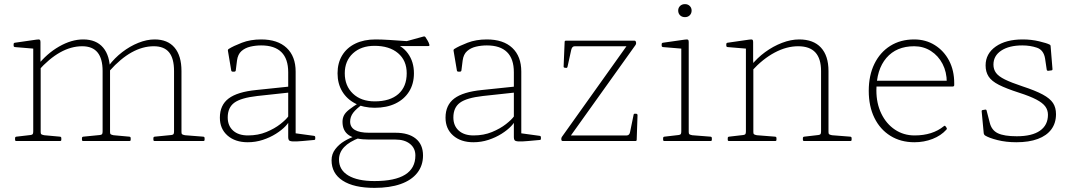

<svg xmlns="http://www.w3.org/2000/svg" viewBox="-20 -683 5206 930"><path d="M729 0Q723 0 723 -6V-14Q723 -20 729 -21L810 -29Q818 -30 820.5 -33.5Q823 -37 823 -47V-339Q823 -400 799 -429.5Q775 -459 725 -459Q617 -459 511 -340L507 -365Q535 -402 572 -430.5Q609 -459 650 -475.5Q691 -492 729 -492Q792 -492 825.5 -452.5Q859 -413 859 -339V-43Q859 -35 862.5 -32.5Q866 -30 876 -28L965 -21Q971 -20 971 -14V-6Q971 0 965 0ZM59 0Q53 0 53 -6V-14Q53 -20 59 -21L128 -29Q136 -30 138.5 -33.5Q141 -37 141 -47V-327H177V-43Q177 -35 180.5 -32.5Q184 -30 194 -28L271 -21Q277 -20 277 -14V-6Q277 0 271 0ZM383 0Q377 0 377 -6V-14Q377 -20 383 -21L464 -29Q472 -30 474.5 -33.5Q477 -37 477 -47V-339Q477 -399 452.5 -429Q428 -459 378 -459Q271 -459 165 -340L161 -365Q206 -423 266 -457.5Q326 -492 383 -492Q446 -492 479.5 -452.5Q513 -413 513 -339V-43Q513 -35 516.5 -32.5Q520 -30 530 -28L607 -21Q613 -20 613 -14V-6Q613 0 607 0ZM141 -327V-471L160 -446L52 -455Q46 -456 46 -462V-469Q46 -475 52 -476L156 -491Q169 -493 172.5 -490.5Q176 -488 176 -480V-392L177 -374V-327Z M1180 6Q1119 6 1082 -26.5Q1045 -59 1045 -113Q1045 -174 1087.5 -206Q1130 -238 1221 -247L1384 -264L1383 -235L1226 -218Q1147 -209 1115 -185.5Q1083 -162 1083 -114Q1083 -74 1109 -50.5Q1135 -27 1181 -27Q1230 -27 1270 -43.5Q1310 -60 1338 -82Q1366 -104 1377 -120L1385 -106Q1381 -91 1363 -72Q1345 -53 1316.5 -35Q1288 -17 1253 -5.5Q1218 6 1180 6ZM1376 -333Q1376 -398 1343 -430.5Q1310 -463 1245 -463Q1218 -463 1192.5 -457Q1167 -451 1149.5 -435.5Q1132 -420 1128 -390L1122 -342Q1121 -336 1115 -336H1107Q1101 -336 1100 -342Q1096 -366 1092 -389.5Q1088 -413 1084 -437Q1083 -443 1088 -446Q1110 -460 1151.5 -476Q1193 -492 1245 -492Q1325 -492 1368.5 -451Q1412 -410 1412 -336V-162H1376ZM1412 -162V-14L1392 -40L1501 -25Q1507 -24 1507 -18V-11Q1507 -5 1501 -5L1446 0Q1413 3 1398 2Q1383 1 1379.5 -4Q1376 -9 1376 -18V-95V-100V-162Z M1794 227Q1694 227 1640 192Q1586 157 1586 93Q1586 63 1604 39.5Q1622 16 1648 0.5Q1674 -15 1697 -22L1723 -16Q1672 3 1647 29.5Q1622 56 1622 90Q1622 140 1667 167Q1712 194 1794 194Q1992 194 1992 70Q1992 35 1966 14Q1940 -7 1896 -7H1768Q1701 -7 1670 -28Q1639 -49 1639 -93Q1639 -110 1646 -124Q1653 -138 1671.5 -152.5Q1690 -167 1722 -187L1739 -180Q1705 -156 1690.5 -136.5Q1676 -117 1676 -94Q1676 -67 1699 -53.5Q1722 -40 1768 -40H1896Q1959 -40 1994 -11.5Q2029 17 2029 70Q2029 119 2001 154.5Q1973 190 1920.5 208.5Q1868 227 1794 227ZM1795 -192Q1869 -192 1909.5 -227.5Q1950 -263 1950 -328Q1950 -390 1908 -425.5Q1866 -461 1794 -461Q1729 -461 1689.5 -424.5Q1650 -388 1650 -328Q1650 -267 1689.5 -229.5Q1729 -192 1795 -192ZM1876 -477Q1927 -464 1956 -424Q1985 -384 1985 -328Q1985 -277 1961.5 -239.5Q1938 -202 1895.5 -181.5Q1853 -161 1795 -161Q1741 -161 1700.5 -182Q1660 -203 1637.5 -240.5Q1615 -278 1615 -328Q1615 -378 1637.5 -415Q1660 -452 1701.5 -472Q1743 -492 1799 -492Q1828 -492 1867 -489.5Q1906 -487 1962 -483L1929 -478L2031 -506Q2037 -508 2041 -503Q2046 -495 2051.5 -486Q2057 -477 2060 -466Q2061 -460 2055 -460H1874Z M2273 6Q2212 6 2175 -26.5Q2138 -59 2138 -113Q2138 -174 2180.5 -206Q2223 -238 2314 -247L2477 -264L2476 -235L2319 -218Q2240 -209 2208 -185.5Q2176 -162 2176 -114Q2176 -74 2202 -50.5Q2228 -27 2274 -27Q2323 -27 2363 -43.5Q2403 -60 2431 -82Q2459 -104 2470 -120L2478 -106Q2474 -91 2456 -72Q2438 -53 2409.5 -35Q2381 -17 2346 -5.5Q2311 6 2273 6ZM2469 -333Q2469 -398 2436 -430.5Q2403 -463 2338 -463Q2311 -463 2285.5 -457Q2260 -451 2242.5 -435.5Q2225 -420 2221 -390L2215 -342Q2214 -336 2208 -336H2200Q2194 -336 2193 -342Q2189 -366 2185 -389.5Q2181 -413 2177 -437Q2176 -443 2181 -446Q2203 -460 2244.5 -476Q2286 -492 2338 -492Q2418 -492 2461.5 -451Q2505 -410 2505 -336V-162H2469ZM2505 -162V-14L2485 -40L2594 -25Q2600 -24 2600 -18V-11Q2600 -5 2594 -5L2539 0Q2506 3 2491 2Q2476 1 2472.5 -4Q2469 -9 2469 -18V-95V-100V-162Z M3049 -127Q3050 -133 3056 -132H3062Q3068 -131 3068 -125L3064 -6Q3064 0 3058 0H2706Q2700 0 2699 -6V-8Q2698 -13 2701 -19L3023 -471L3028 -459H2764Q2757 -459 2753 -454.5Q2749 -450 2747 -442L2729 -360Q2728 -354 2722 -354L2716 -355Q2710 -355 2710 -361L2715 -480Q2715 -486 2721 -486H3053Q3059 -486 3060 -480L3061 -477Q3062 -472 3059 -466L2734 -11L2723 -27H3016Q3023 -27 3027 -32Q3031 -37 3032 -44Z M3280 0V-327H3316V0ZM3198 0Q3192 0 3192 -6V-14Q3192 -20 3198 -21L3267 -29Q3275 -30 3277.5 -33.5Q3280 -37 3280 -47V-180H3316V-43Q3316 -35 3319.5 -32.5Q3323 -30 3333 -28L3422 -21Q3428 -20 3428 -14V-6Q3428 0 3422 0ZM3280 -327V-471L3299 -446L3191 -455Q3185 -456 3185 -462V-469Q3185 -475 3191 -476L3296 -491Q3309 -493 3312.5 -490.5Q3316 -488 3316 -480V-327ZM3298 -600Q3283 -600 3274 -609Q3265 -618 3265 -632Q3265 -645 3274 -654Q3283 -663 3298 -663Q3312 -663 3321 -654Q3330 -645 3330 -632Q3330 -618 3321 -609Q3312 -600 3298 -600Z M3957 -339Q3957 -399 3929.5 -429Q3902 -459 3846 -459Q3790 -459 3732.5 -428.5Q3675 -398 3622 -340L3618 -365Q3647 -402 3686 -430.5Q3725 -459 3768 -475.5Q3811 -492 3851 -492Q3920 -492 3956.5 -452.5Q3993 -413 3993 -339V0H3957ZM3593 0V-327H3629V0ZM3511 0Q3505 0 3505 -6V-14Q3505 -20 3511 -21L3580 -29Q3588 -30 3590.5 -33.5Q3593 -37 3593 -47V-180H3629V-43Q3629 -35 3632.5 -32.5Q3636 -30 3646 -28L3735 -21Q3741 -20 3741 -14V-6Q3741 0 3735 0ZM3875 0Q3869 0 3869 -6V-14Q3869 -20 3875 -21L3944 -29Q3952 -30 3954.5 -33.5Q3957 -37 3957 -47V-180H3993V-43Q3993 -35 3996.5 -32.5Q4000 -30 4010 -28L4099 -21Q4105 -20 4105 -14V-6Q4105 0 4099 0ZM3593 -327V-471L3612 -446L3504 -455Q3498 -456 3498 -462V-469Q3498 -475 3504 -476L3608 -491Q3621 -493 3624.5 -490.5Q3628 -488 3628 -480V-392L3629 -374V-327Z M4409 6Q4343 6 4293 -25Q4243 -56 4215.5 -112Q4188 -168 4188 -243Q4188 -318 4215.5 -374Q4243 -430 4292.5 -461Q4342 -492 4408 -492Q4464 -492 4508 -464.5Q4552 -437 4577 -389.5Q4602 -342 4602 -280Q4602 -277 4602 -274.5Q4602 -272 4602 -270Q4601 -264 4595 -264H4210V-292H4579L4564 -273Q4565 -275 4565.5 -278Q4566 -281 4566 -284Q4566 -334 4545.5 -373.5Q4525 -413 4489 -436Q4453 -459 4408 -459Q4322 -459 4273.5 -402.5Q4225 -346 4225 -245Q4225 -182 4249 -132.5Q4273 -83 4315 -55Q4357 -27 4410 -27Q4497 -27 4552 -72Q4557 -76 4560 -71L4565 -64Q4568 -59 4564 -55Q4538 -26 4497 -10Q4456 6 4409 6Z M4932 -265Q4996 -244 5031 -225Q5066 -206 5080.5 -184Q5095 -162 5095 -130Q5095 -87 5072.5 -56.5Q5050 -26 5007 -10Q4964 6 4903 6Q4853 6 4811.5 -4.5Q4770 -15 4751 -27Q4746 -31 4745 -37L4735 -143Q4734 -149 4740 -150L4752 -152Q4758 -153 4759 -147L4774 -89Q4783 -52 4813.5 -37.5Q4844 -23 4905 -23Q4979 -23 5017.5 -50Q5056 -77 5056 -127Q5056 -150 5043 -167.5Q5030 -185 4999.5 -201Q4969 -217 4916 -234Q4854 -254 4818.5 -272Q4783 -290 4768.5 -312.5Q4754 -335 4754 -366Q4754 -423 4803 -457.5Q4852 -492 4934 -492Q4975 -492 5013 -483Q5051 -474 5064 -467Q5069 -465 5069 -458L5078 -348Q5078 -342 5072 -342L5057 -340Q5051 -340 5050 -346L5042 -400Q5035 -441 5002.5 -452Q4970 -463 4932 -463Q4868 -463 4830 -438Q4792 -413 4792 -370Q4792 -347 4804.5 -330Q4817 -313 4847.5 -298Q4878 -283 4932 -265Z"/></svg>

Font: Hahmlet Thin
Style: Regular
Weight: 250
Version: Version 1.002